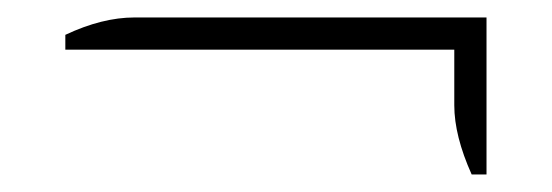

<svg xmlns="http://www.w3.org/2000/svg" viewBox="-20 -399 635 221"><path d="M540 -198.2H522.9Q502.9 -242.7 502.9 -277.8V-341.8H55.2V-358.9Q97.7 -378.9 134.8 -378.9H540Z"/></svg>

Font: Junge
Style: Regular
Weight: 400
Designer: Alexei Vanyashin
Foundry: Cyreal (www.cyreal.org)
Version: Version 1.002